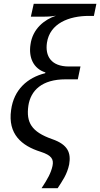

<svg xmlns="http://www.w3.org/2000/svg" viewBox="-20 -780 523 1002"><path d="M197 202H281C306 163 330 131 341 78C351 19 336 -25 252 -54C144 -92 116 -141 128 -228C140 -308 199 -366 322 -366H386L400 -433H340C245 -433 215 -489 225 -557C240 -658 340 -697 444 -697H470L483 -760H156L141 -693H202C237 -693 254 -695 272 -698C212 -678 150 -630 139 -547C129 -480 154 -422 217 -402L216 -398C123 -375 52 -312 38 -206C20 -80 93 -19 192 12C251 31 261 52 254 86C246 123 228 155 197 202Z"/></svg>

Font: Noto Sans SemiCondensed
Style: Italic
Weight: 400
Width: 4
Italic angle: -12°
Designer: Monotype Design Team
Foundry: Monotype Imaging Inc.
Version: Version 2.013